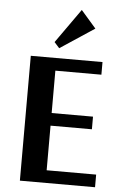

<svg xmlns="http://www.w3.org/2000/svg" viewBox="-58 -899 586 939"><g transform="rotate(5 235.0 -429.0)"><path d="M445 -62V0H76V-613H428V-551H202V-343H405V-281H202V-62ZM305 -858 379 -773 211 -662 186 -690Z"/></g></svg>

Font: Arya
Style: Bold
Weight: 700
Designer: Eduardo Rodriguez Tunni, Modular Infotech
Foundry: Eduardo Rodriguez Tunni, Modular Infotech
Version: Version 1.002